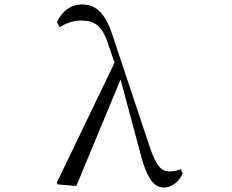

<svg xmlns="http://www.w3.org/2000/svg" viewBox="-20 -825 1040 860"><path d="M715 15C749 15 784 -12 798 -49L790 -67C773 -60 753 -57 740 -57C702 -57 679 -81 648 -175L485 -664C453 -764 411 -805 348 -805C297 -805 258 -775 235 -726L247 -703C274 -720 305 -733 344 -733C402 -733 437 -711 463 -632L493 -544L234 -6L239 1L322 8L520 -469L608 -141C641 -11 676 15 715 15Z"/></svg>

Font: Harano Aji Mincho CN
Style: Regular
Weight: 400
Foundry: Masamichi Hosoda
Version: HaranoAjiMinchoCN-Regular version 20230610;ttx 4.39.4